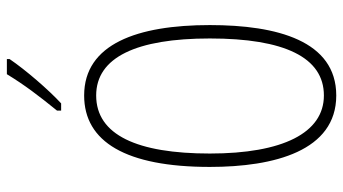

<svg xmlns="http://www.w3.org/2000/svg" viewBox="-240 -749 999 559"><g transform="rotate(-90 259.5 -469.5)"><path d="M367 -941V-949H323C292 -898 260 -856 217 -803V-791H238C278 -828 335 -894 367 -941ZM466 -358C466 -569 411 -724 261 -724C126 -724 53 -602 53 -358C53 -170 100 10 261 10C420 10 466 -162 466 -358ZM92 -358C92 -569 146 -689 261 -689C372 -689 427 -572 427 -358C427 -141 372 -26 261 -26C152 -26 92 -146 92 -358Z"/></g></svg>

Font: Noto Sans Telugu ExtraCondensed ExtraLight
Style: Regular
Weight: 200
Width: 2
Designer: Jelle Bosma - Monotype Design Team
Foundry: Monotype Imaging Inc.
Version: Version 2.005